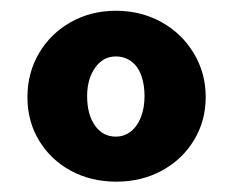

<svg xmlns="http://www.w3.org/2000/svg" viewBox="-20 -737 442 364"><path d="M32 -552.8Q32 -598.7 54 -636.2Q76.1 -673.7 114.3 -695.1Q152.6 -716.6 199.8 -716.6Q247.2 -716.6 286.1 -695.1Q324.9 -673.5 347.5 -635.9Q370 -598.3 370 -553Q370 -508.1 347.9 -471.4Q325.8 -434.8 287.2 -413.7Q248.6 -392.6 200.5 -392.6Q152.4 -392.6 114.2 -413.4Q76.1 -434.1 54 -470.6Q32 -507 32 -552.8ZM254 -555Q254 -577.2 247.6 -594.5Q241.2 -611.8 228.5 -620.9Q215.7 -630 199.4 -630Q175.4 -630 160.3 -608.6Q145.2 -587.2 145.2 -555Q145.2 -520 160 -499Q174.8 -478 199.3 -478Q215.7 -478 228 -487.8Q240.4 -497.6 247.2 -515Q254 -532.4 254 -555Z"/></svg>

Font: Easer Grotesk Variable
Style: Regular
Weight: 400
Designer: Boardeaser, Bonnie Shaver-Troup, Thomas Jockin
Foundry: Lexend
Version: Version 1.001;Glyphs 3.1.2 (3151)